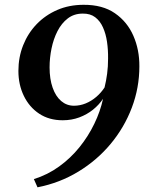

<svg xmlns="http://www.w3.org/2000/svg" viewBox="-20 -770 624 819"><path d="M140 29 124.5 -6Q183.5 -24.5 232.2 -59.8Q281 -95 318.8 -141.8Q356.5 -188.5 382.2 -241.8Q408 -295 419.5 -348.5Q402.5 -323 376.8 -302.2Q351 -281.5 318.2 -269.2Q285.5 -257 247.5 -257Q189.5 -257 147.2 -285Q105 -313 81.8 -360.8Q58.5 -408.5 58.5 -467.5Q58.5 -526 78.8 -577Q99 -628 136.2 -666.8Q173.5 -705.5 224.2 -727.5Q275 -749.5 336.5 -749.5Q417.5 -750 470.2 -713.5Q523 -677 549 -617.2Q575 -557.5 574.5 -487Q574.5 -396 542.5 -311.2Q510.5 -226.5 452 -156.2Q393.5 -86 314 -37.8Q234.5 10.5 140 29ZM295.5 -319Q321.5 -319 345.8 -329Q370 -339 390.8 -356.8Q411.5 -374.5 426 -397Q433 -425.5 437 -455.8Q441 -486 441 -520Q441.5 -557 436.5 -591.5Q431.5 -626 419.2 -653.2Q407 -680.5 386 -696.5Q365 -712.5 333 -712Q296 -712 269.2 -691.5Q242.5 -671 225.2 -637.2Q208 -603.5 199.8 -563.2Q191.5 -523 191.5 -482.5Q191.5 -433 204.5 -396Q217.5 -359 241 -339Q264.5 -319 295.5 -319Z"/></svg>

Font: Merriweather 96pt SemiBold
Style: Italic
Weight: 600
Italic angle: -7.8°
Version: Version 2.101